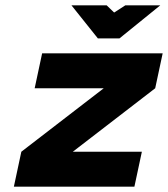

<svg xmlns="http://www.w3.org/2000/svg" viewBox="-20 -700 630 720"><path d="M138 -500 110 -369H369L60 -131L32 0H484L512 -131H253L562 -369L590 -500ZM248 -680 347 -556H428L581 -680H450L408 -653L380 -680Z"/></svg>

Font: LT Wave Text Black Italic
Style: Regular
Weight: 900
Designer: Daniel Lyons
Version: Version 2.5 (Glyphs App)